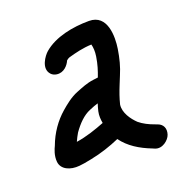

<svg xmlns="http://www.w3.org/2000/svg" viewBox="-105 -616 712 744"><g transform="rotate(-20 250.5 -243.5)"><path d="M36.9 -50C40.2 -17.7 75.6 -2.4 113.3 -6.1C124.3 -6.9 142.5 -9.9 164.5 -14.5C209.5 -23.5 248.5 -36.8 286.7 -53.4C313.9 -16 354.1 8.9 401.8 27.4L410.8 31.2C438.7 43.1 468.8 18 475.6 -2.5C483.8 -27.5 473.2 -45.9 453.8 -52.9L444.1 -56.6C420.2 -65 399.1 -75.8 382.6 -89.6C362.1 -109.4 338.1 -141.7 342.5 -175C348.8 -200.5 356.7 -222.7 367.4 -248.9L380.3 -280.6C394 -312.4 402.1 -343.9 407.9 -381C415.4 -428.9 416.3 -521 339.9 -521C272.8 -521 198 -506.7 150.5 -465.7C135.9 -453.1 102.7 -409.3 129.9 -380.1C135.6 -373.9 143.8 -370.4 152.2 -369.2C181.5 -365.2 201 -389.1 208.1 -406.3C213.7 -410.7 216.3 -412.7 220.7 -414.2C250.7 -422.7 283.1 -430.8 317.5 -431.9C320.9 -418.5 322.3 -402.6 319.1 -382C314.1 -350.3 307.2 -329.2 297.4 -303.2C291 -302.4 284.6 -301.6 278.2 -300.8C250 -297.4 226.8 -286.9 204.2 -278.1C175.1 -266.8 149.4 -245.2 130.3 -228.7C96.6 -199.5 67.9 -159.3 50.3 -111.5C45.3 -101.2 34.1 -76.6 36.9 -50ZM262.7 -209.3C259.9 -201 256.9 -191 254.3 -179.6C250.5 -162.3 252.1 -146.3 254.7 -131.4C219.5 -117.5 175.9 -102.5 135.7 -96.8C140.6 -107.2 146.8 -120.6 152.5 -129.4C173.2 -158.7 197.5 -184.3 226.8 -196.1C241.7 -202.2 250.5 -206 262.7 -209.3Z"/></g></svg>

Font: Just Breathe
Style: BdObl3
Weight: 400
Foundry: Cannot Into Space Fonts
Version: Version 0.72